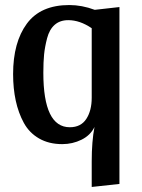

<svg xmlns="http://www.w3.org/2000/svg" viewBox="-20 -550 564 762"><path d="M344 91Q344 11 355 -46Q339 -13 303.5 4.5Q268 22 227 22Q174 22 135 -0.5Q96 -23 74.5 -62.5Q53 -102 42.5 -150.5Q32 -199 32 -256Q32 -382 86.5 -456Q141 -530 255 -530Q305 -530 356 -511L454 -522V180L344 192ZM344 -438Q297 -470 251 -470Q218 -470 197 -451.5Q176 -433 167 -398.5Q158 -364 155 -334Q152 -304 152 -261Q152 -45 257 -45Q301 -45 322.5 -78Q344 -111 344 -162Z"/></svg>

Font: Sansita
Style: Regular
Weight: 400
Designer: Pablo Cosgaya
Foundry: Omnibus-Type
Version: Version 1.006;hotconv 1.0.109;makeotfexe 2.5.65596